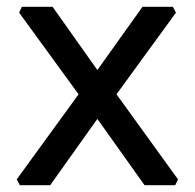

<svg xmlns="http://www.w3.org/2000/svg" viewBox="-20 -542 570 562"><path d="M29 -17 210 -266 36 -505 44 -522H134L265 -337L397 -522H486L495 -505L321 -266L501 -17L493 0H403L265 -194L127 0H38Z"/></svg>

Font: Oxanium ExtraLight Medium
Style: Regular
Weight: 500
Version: Version 2.000